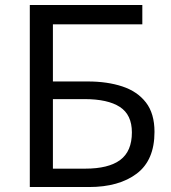

<svg xmlns="http://www.w3.org/2000/svg" viewBox="-20 -753 688 773"><path d="M338 0H100V-733H553V-655H193V-425H334Q412 -425 472.5 -405Q533 -385 567.5 -340.5Q602 -296 602 -222Q602 -108 530.5 -54Q459 0 338 0ZM323 -74Q417 -74 464 -109Q511 -144 511 -220Q511 -291 462.5 -322.5Q414 -354 320 -354H193V-74Z"/></svg>

Font: Source Han Sans & Saira Hybrid
Style: Regular
Weight: 400
Designer: Ryoko NISHIZUKA 西塚涼子 (kana & ideographs); Paul D. Hunt (Latin, Greek & Cyrillic); Wenlong ZHANG 张文龙 (bopomofo); Sandoll 
Foundry: Adobe Systems Incorporated
Version: Version 1.00;August 2, 2021;FontCreator 13.0.0.2675 64-bit